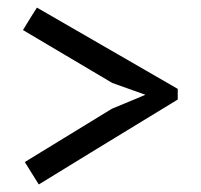

<svg xmlns="http://www.w3.org/2000/svg" viewBox="-20 -572 533 510"><path d="M78.1 -551.8Q68.4 -537.1 41 -492.2Q100.6 -457 278.3 -351.6Q299.8 -343.8 366.2 -320.3Q343.8 -310.5 277.3 -283.2Q219.7 -248 45.9 -141.6Q54.7 -127 83 -82Q174.8 -138.7 452.1 -307.6Q452.1 -314.5 452.1 -335.9Q358.4 -389.6 78.1 -551.8Z"/></svg>

Font: Aptus Gothic JP
Style: Medium
Weight: 400
Designer: Fuminori Ogawa / Motoya
Version: Version 1